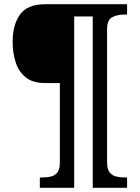

<svg xmlns="http://www.w3.org/2000/svg" viewBox="-20 -780 664 911"><path d="M169 111V62H182Q205 62 223.5 57Q242 52 253 37Q264 22 264 -10V-386H193Q135 -386 101.5 -413.5Q68 -441 54 -485.5Q40 -530 40 -582Q40 -662 75 -711Q110 -760 195 -760H583V-711H570Q537 -711 512.5 -698.5Q488 -686 488 -639V-10Q488 22 499.5 37Q511 52 529.5 57Q548 62 570 62H583V111H420V-702H332V111Z"/></svg>

Font: Noto Serif Tibetan SemiBold
Style: Regular
Weight: 600
Designer: Monotype Design Team
Foundry: Monotype Imaging Inc.
Version: Version 2.103; ttfautohint (v1.8.4.7-5d5b)